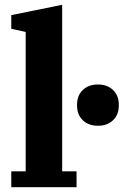

<svg xmlns="http://www.w3.org/2000/svg" viewBox="-20 -780 515 800"><path d="M27 -66H87V-647L27 -660V-717L239 -760V-66H299V0H27ZM388 -256Q349 -256 325 -279Q301 -302 301 -340V-344Q301 -382 325 -405Q349 -428 388 -428Q427 -428 451 -405Q475 -382 475 -344V-340Q475 -302 451 -279Q427 -256 388 -256Z"/></svg>

Font: IBM Plex Serif
Style: Bold
Weight: 700
Designer: Mike Abbink, Paul van der Laan, Pieter van Rosmalen
Foundry: Bold Monday
Version: Version 2.008